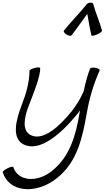

<svg xmlns="http://www.w3.org/2000/svg" viewBox="-32 -1042 767 1406"><path d="M491 -782C532 -834 568 -888 607 -941C618 -888 624 -834 638 -782C639 -777 657 -780 679 -790C700 -799 717 -812 715 -818C698 -884 668 -946 651 -1012C649 -1020 641 -1023 631 -1022C621 -1023 611 -1020 604 -1012C551 -946 489 -884 436 -818C431 -812 439 -799 454 -790C470 -780 486 -777 491 -782ZM184 -524C184 -441 159 -355 126 -270C82 -156 54 -29 140 15C255 75 412 -58 529 -201C538 -211 546 -222 554 -233C553 -225 551 -218 550 -211C524 -59 483 104 347 211C238 298 98 285 65 181C63 176 45 179 24 190C3 200 -14 213 -12 219C32 365 228 386 383 264C538 143 573 -44 604 -216C622 -320 652 -424 698 -527C701 -533 688 -541 669 -545C649 -549 631 -546 628 -540C611 -500 595 -439 581 -374C558 -322 529 -272 492 -226C401 -114 283 -7 192 -53C128 -86 145 -179 177 -264C213 -357 265 -484 262 -543C263 -549 245 -550 224 -545C202 -539 184 -530 184 -524Z"/></svg>

Font: Nupuram Light Oblique
Style: Regular
Weight: 300
Designer: Santhosh Thottingal (santhosh.thottingal@gmail.com)
Foundry: SMC
Version: Version 1.000